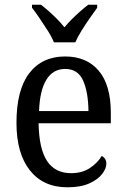

<svg xmlns="http://www.w3.org/2000/svg" viewBox="-20 -786 537 816"><path d="M266 10Q164 10 107 -62Q50 -134 50 -264Q50 -404 104.5 -475Q159 -546 257 -546Q348 -546 399.5 -485.5Q451 -425 451 -306V-262H144Q146 -152 180.5 -101Q215 -50 282 -50Q330 -50 363 -72.5Q396 -95 412 -123Q420 -120 426 -111.5Q432 -103 432 -90Q432 -70 414 -46.5Q396 -23 359.5 -6.5Q323 10 266 10ZM356 -314Q355 -395 333 -444Q311 -493 257 -493Q205 -493 177 -447Q149 -401 146 -314ZM209 -606Q200 -629 183 -655.5Q166 -682 148.5 -708Q131 -734 116 -753V-766H154Q171 -753 189 -737Q207 -721 223.5 -704Q240 -687 254 -670Q268 -687 285 -704Q302 -721 320 -737Q338 -753 355 -766H393V-753Q379 -734 361 -708Q343 -682 326.5 -655.5Q310 -629 300 -606Z"/></svg>

Font: Noto Serif Khmer SemiCondensed
Style: Regular
Weight: 400
Width: 4
Designer: Danh Hong and the Monotype Design Team
Foundry: Monotype Imaging Inc.
Version: Version 2.004